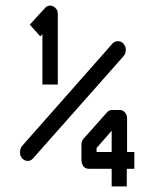

<svg xmlns="http://www.w3.org/2000/svg" viewBox="-20 -716 526 686"><path d="M186.5 -414H131.5V-594L124 -586L86.5 -628L140.5 -687Q148 -696 159.5 -696Q168.5 -696 177.5 -688Q186.5 -680 186.5 -666ZM381.5 -560Q390 -569 401.5 -569Q413 -569 421 -560Q429.5 -550.5 429.5 -538Q429.5 -526 422 -516L98 -150Q90 -141 79 -141Q68 -141 59.5 -150Q51.5 -158.5 51.5 -172Q51.5 -184.5 58.5 -194ZM460 -173V-113H433V-50H379V-113H297Q283.5 -113 277.2 -123Q271 -133 271 -144V-172V-201Q271 -211.5 279 -221L361 -313Q369 -323 379 -323H407.5Q420 -323 427 -313.5Q434 -304 434 -294V-173ZM379 -173V-249L325 -187V-173Z"/></svg>

Font: 3270 Nerd Font Mono SemCond
Style: Regular
Weight: 400
Monospace: yes
Version: Version 3.0.1;Nerd Fonts 3.1.1